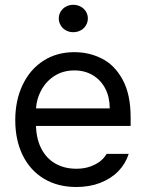

<svg xmlns="http://www.w3.org/2000/svg" viewBox="-20 -749 593 780"><path d="M42 -260.7Q42 -341.8 72.3 -404.8Q102.5 -467.8 156.7 -502.4Q210.9 -537.1 282.2 -537.1Q342.8 -537.1 394.5 -510.7Q446.3 -484.4 478.5 -424.8Q510.7 -365.2 510.7 -272.5V-237.3H100.6V-308.6H425.8Q425.8 -353.5 408.2 -388.2Q390.6 -422.9 357.9 -442.9Q325.2 -462.9 282.2 -462.9Q235.4 -462.9 200.2 -439.9Q165 -417 145.5 -378.4Q126 -339.8 126 -295.9V-248Q126 -189.5 146.5 -147.9Q167 -106.4 204.1 -85Q241.2 -63.5 290 -63.5Q320.3 -63.5 344.7 -71.8Q369.1 -80.1 386.2 -93.3Q403.3 -106.4 413.1 -124H502.9Q490.2 -84 460.9 -53.7Q431.6 -23.4 387.7 -6.3Q343.8 10.7 290 10.7Q214.8 10.7 158.7 -22.9Q102.5 -56.6 72.3 -118.2Q42 -179.7 42 -260.7ZM218.8 -673.8Q218.8 -689.5 226.6 -702.1Q234.4 -714.8 248 -722.2Q261.7 -729.5 277.3 -729.5Q293.9 -729.5 307.6 -722.2Q321.3 -714.8 329.1 -702.1Q336.9 -689.5 336.9 -673.8Q336.9 -659.2 329.1 -646Q321.3 -632.8 307.6 -625.5Q293.9 -618.2 277.3 -618.2Q261.7 -618.2 248 -625.5Q234.4 -632.8 226.6 -646Q218.8 -659.2 218.8 -673.8Z"/></svg>

Font: Pretendard GOV Variable
Style: Regular
Weight: 400
Designer: Base glyphs from Inter by Rasmus Andersson; Hangul glyphs from Noto Sans CJK(Source Han Sans) by Jang Soo-young and Kang
Foundry: Kil Hyung-jin
Version: Version 1.307;Glyphs 3.2 (3192)